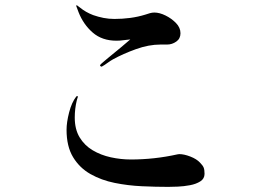

<svg xmlns="http://www.w3.org/2000/svg" viewBox="-20 -740 1040 750"><path d="M779 -61Q779 -42 762.5 -31.5Q746 -21 722 -16.5Q698 -12 674.5 -11Q651 -10 637 -10Q589 -10 534.5 -12.5Q480 -15 428 -25.5Q376 -36 333.5 -60Q291 -84 265.5 -126Q240 -168 240 -233Q240 -262 250 -301Q260 -340 278 -363Q280 -365 282.5 -364.5Q285 -364 284 -361Q283 -359 282 -355Q281 -351 280 -348Q276 -332 274 -315Q272 -298 272 -281Q272 -235 291 -203.5Q310 -172 342 -153Q374 -134 413 -125.5Q452 -117 491 -117Q537 -117 582.5 -122Q628 -127 673 -137Q676 -138 680 -138Q699 -138 723.5 -128.5Q748 -119 761 -105Q772 -94 775.5 -85.5Q779 -77 779 -61ZM685 -610Q685 -589 668.5 -577.5Q652 -566 633 -566H607Q561 -566 511 -548Q461 -530 421 -508Q412 -503 399.5 -494Q387 -485 378 -480Q375 -479 372.5 -481.5Q370 -484 371 -486Q373 -489 382.5 -497Q392 -505 402 -513.5Q412 -522 416 -525Q434 -540 452.5 -555Q471 -570 489 -586Q476 -585 462.5 -583Q449 -581 435 -581Q379 -581 342.5 -612.5Q306 -644 287 -692Q285 -698 282.5 -704Q280 -710 278 -716Q278 -722 281 -719Q284 -717 287 -714.5Q290 -712 293 -710Q315 -692 344 -681Q364 -674 384.5 -670Q405 -666 427 -666Q458 -666 488.5 -670Q519 -674 548 -683Q557 -686 565.5 -688.5Q574 -691 583 -691Q603 -691 626.5 -679.5Q650 -668 667.5 -650Q685 -632 685 -610Z"/></svg>

Font: Kaisei Tokumin
Style: Regular
Weight: 400
Designer: Font-Kai, 金井和夫
Foundry: KAZUO KANAI
Version: Version 5.003